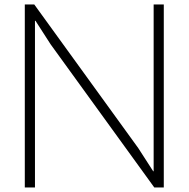

<svg xmlns="http://www.w3.org/2000/svg" viewBox="-20 -830 835 850"><path d="M705.1 -810.1V0H663.1L204.1 -633.8L137.2 -737.8H134.8V0H89.8V-810.1H131.8L591.8 -174.8L658.2 -71.8H660.2V-810.1Z"/></svg>

Font: Sinkin Sans 200 X Light
Style: Regular
Weight: 200
Designer: Keith Bates
Foundry: K-Type
Version: Sinkin Sans (version 1.0)  by Keith Bates   •   © 2014   www